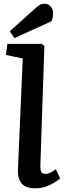

<svg xmlns="http://www.w3.org/2000/svg" viewBox="-20 -1004 345 1038"><path d="M103 -688 12 -707 20 -767H204L220 -756L198 -106Q198 -85 203 -74.5Q208 -64 227 -64Q250 -64 282 -89L305 -39Q295 -30 275 -17.5Q255 -5 228.5 4.5Q202 14 172 14Q119 14 97 -12Q75 -38 77 -87ZM172 -960Q186 -972 196.5 -978Q207 -984 221 -984Q240 -984 253.5 -969.5Q267 -955 267 -931Q267 -910 258 -889L58 -798L33 -835Z"/></svg>

Font: Literata 12pt SemiBold
Style: Italic
Weight: 600
Italic angle: -2°
Designer: Latin by Veronika Burian and Jose Scaglione. Greek by Irene Vlachou. Cyrillic by Vera Evstafieva
Foundry: TypeTogether
Version: Version 3.002